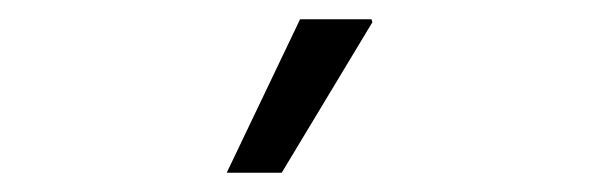

<svg xmlns="http://www.w3.org/2000/svg" viewBox="-20 -770 620 199"><path d="M215 -591 291 -750H365L366 -747L272 -591Z"/></svg>

Font: Chivo Medium ExtraLight
Style: Regular
Weight: 250
Version: Version 2.002